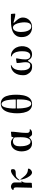

<svg xmlns="http://www.w3.org/2000/svg" viewBox="2069 -2923 862 5040"><g transform="rotate(-90 2500.0 -403.0)"><path d="M289 -320 285 -324Q287 -351 309.5 -384.5Q332 -418 365 -449Q398 -480 436 -505.5Q474 -531 506 -541Q538 -551 559.5 -542.5Q581 -534 581 -498Q581 -458 561 -442.5Q541 -427 512 -423Q483 -419 451.5 -420Q420 -421 396 -414Q381 -409 367 -399Q353 -389 340.5 -376Q328 -363 317 -349Q306 -335 296 -323ZM33 -484Q33 -499 42.5 -510.5Q52 -522 65.5 -530Q79 -538 95 -542.5Q111 -547 123 -547Q142 -547 161 -540Q180 -533 195.5 -520.5Q211 -508 220.5 -490.5Q230 -473 230 -453V-273Q230 -264 240 -264Q245 -264 251.5 -270.5Q258 -277 263 -280L264 -279Q263 -265 250.5 -246.5Q238 -228 233 -212Q228 -195 226 -174.5Q224 -154 223.5 -132.5Q223 -111 223 -90Q223 -69 223 -51Q223 -40 222.5 -30.5Q222 -21 220 -10Q218 0 210 0Q183 0 156 4Q129 8 102 8Q92 8 92 -2Q92 -102 96.5 -201.5Q101 -301 101 -401Q101 -420 99 -435Q97 -450 90.5 -460Q84 -470 71 -475Q58 -480 36 -480ZM309 -300 315 -297Q337 -268 359.5 -236.5Q382 -205 408 -178Q434 -151 465.5 -131Q497 -111 536 -104Q540 -103 549.5 -103Q559 -103 569 -101.5Q579 -100 586.5 -97Q594 -94 594 -88Q594 -71 584.5 -54Q575 -37 560 -23.5Q545 -10 527 -1.5Q509 7 493 7Q467 7 443.5 -9.5Q420 -26 399.5 -52.5Q379 -79 361.5 -112.5Q344 -146 332 -179.5Q320 -213 313 -244Q306 -275 305 -296Z M1270 -547Q1306 -547 1330.5 -536.5Q1355 -526 1371.5 -513.5Q1388 -501 1397 -490.5Q1406 -480 1411 -480Q1419 -480 1421 -486Q1423 -492 1423 -500Q1423 -508 1424 -517.5Q1425 -527 1433 -533Q1434 -534 1451 -536Q1468 -538 1489 -540Q1510 -542 1529 -544Q1548 -546 1552 -546Q1562 -546 1562 -537Q1562 -469 1553 -403Q1544 -337 1538 -270Q1537 -261 1535.5 -235Q1534 -209 1533 -180.5Q1532 -152 1532 -128Q1532 -104 1534 -98Q1543 -72 1558.5 -62Q1574 -52 1601 -52Q1603 -52 1609 -52.5Q1615 -53 1620.5 -53Q1626 -53 1629.5 -51Q1633 -49 1630 -44Q1628 -42 1621.5 -34Q1615 -26 1613 -24Q1600 -11 1587 -4.5Q1574 2 1560 4.5Q1546 7 1531 7Q1516 7 1499 7Q1480 7 1466 -4.5Q1452 -16 1442 -30Q1432 -44 1425 -55.5Q1418 -67 1414 -67Q1406 -67 1397 -55.5Q1388 -44 1371 -30Q1354 -16 1327 -4.5Q1300 7 1257 7Q1198 7 1157.5 -17.5Q1117 -42 1092.5 -81.5Q1068 -121 1057 -171Q1046 -221 1046 -271Q1046 -322 1060 -371.5Q1074 -421 1101.5 -460Q1129 -499 1171 -523Q1213 -547 1270 -547ZM1418 -288Q1418 -296 1417.5 -321Q1417 -346 1416.5 -374Q1416 -402 1414.5 -424.5Q1413 -447 1411 -450Q1395 -476 1368 -485Q1341 -494 1313 -494Q1273 -494 1247 -478Q1221 -462 1206 -436.5Q1191 -411 1185.5 -378.5Q1180 -346 1180 -312Q1180 -282 1183.5 -235Q1187 -188 1200 -143Q1213 -98 1237 -65.5Q1261 -33 1303 -33Q1343 -33 1366 -62Q1389 -91 1400.5 -132Q1412 -173 1415 -216Q1418 -259 1418 -288Z M2046 -387Q2046 -428 2050 -476Q2054 -524 2064 -571.5Q2074 -619 2092 -663Q2110 -707 2138 -740.5Q2166 -774 2206 -794Q2246 -814 2300 -814Q2352 -814 2390 -795.5Q2428 -777 2454 -745.5Q2480 -714 2495.5 -673Q2511 -632 2519.5 -587.5Q2528 -543 2531 -497.5Q2534 -452 2534 -413Q2534 -371 2531 -323.5Q2528 -276 2519 -229.5Q2510 -183 2493.5 -140Q2477 -97 2449.5 -64Q2422 -31 2382 -11.5Q2342 8 2287 8Q2235 8 2197 -10Q2159 -28 2132 -58.5Q2105 -89 2088.5 -129Q2072 -169 2062.5 -213Q2053 -257 2049.5 -302Q2046 -347 2046 -387ZM2398 -420Q2408 -420 2408 -430Q2408 -450 2407 -485Q2406 -520 2402.5 -560.5Q2399 -601 2391.5 -642.5Q2384 -684 2370.5 -717.5Q2357 -751 2336.5 -772.5Q2316 -794 2287 -794Q2260 -794 2241 -774.5Q2222 -755 2209 -724Q2196 -693 2189 -654.5Q2182 -616 2178 -579Q2174 -542 2173 -510Q2172 -478 2172 -459Q2172 -456 2172 -450Q2172 -444 2172.5 -437Q2173 -430 2174.5 -425Q2176 -420 2180 -420ZM2180 -393Q2173 -393 2173 -383Q2173 -373 2173 -369Q2173 -349 2174 -315Q2175 -281 2179.5 -241.5Q2184 -202 2192 -161Q2200 -120 2214 -87.5Q2228 -55 2248 -34Q2268 -13 2297 -13Q2325 -13 2344 -30.5Q2363 -48 2375.5 -76Q2388 -104 2395 -139Q2402 -174 2405 -208Q2408 -242 2408.5 -272.5Q2409 -303 2409 -322Q2409 -326 2410 -337.5Q2411 -349 2410.5 -361.5Q2410 -374 2407.5 -383.5Q2405 -393 2399 -393Z M3475 -414Q3484 -414 3486 -404.5Q3488 -395 3486.5 -383Q3485 -371 3482.5 -359Q3480 -347 3479 -343Q3471 -299 3465.5 -254.5Q3460 -210 3460 -165Q3460 -142 3465 -119.5Q3470 -97 3481.5 -79Q3493 -61 3511.5 -49.5Q3530 -38 3557 -38Q3599 -38 3623 -63Q3647 -88 3658.5 -124Q3670 -160 3672.5 -200.5Q3675 -241 3675 -271Q3675 -300 3670.5 -333.5Q3666 -367 3656 -399.5Q3646 -432 3629 -460.5Q3612 -489 3587 -507Q3584 -509 3575.5 -513.5Q3567 -518 3557.5 -523Q3548 -528 3541 -533Q3534 -538 3534 -541Q3534 -545 3538 -546Q3542 -547 3545 -547Q3628 -547 3685.5 -506Q3743 -465 3773.5 -403.5Q3804 -342 3807.5 -270Q3811 -198 3788 -136.5Q3765 -75 3715.5 -34Q3666 7 3589 7Q3555 7 3526.5 -3.5Q3498 -14 3475 -39Q3471 -43 3464.5 -53Q3458 -63 3451 -73.5Q3444 -84 3437.5 -92Q3431 -100 3428 -100Q3421 -100 3417 -95Q3406 -81 3397 -65.5Q3388 -50 3377 -36Q3363 -19 3351.5 -10Q3340 -1 3327 3Q3314 7 3298.5 7.5Q3283 8 3263 8Q3197 8 3150.5 -22Q3104 -52 3074 -109Q3063 -128 3057.5 -143.5Q3052 -159 3049.5 -173.5Q3047 -188 3046.5 -204Q3046 -220 3046 -241Q3046 -300 3062.5 -355.5Q3079 -411 3112 -454Q3145 -497 3194 -523Q3243 -549 3308 -549Q3314 -549 3313 -544.5Q3312 -540 3309 -538Q3301 -533 3293 -529Q3285 -525 3277 -520Q3248 -502 3231 -481.5Q3214 -461 3200 -429Q3189 -405 3182 -367Q3175 -329 3173.5 -285.5Q3172 -242 3177 -198Q3182 -154 3196.5 -119Q3211 -84 3236.5 -61.5Q3262 -39 3300 -39Q3326 -39 3343 -48.5Q3360 -58 3369.5 -74Q3379 -90 3383 -110.5Q3387 -131 3387 -154Q3387 -214 3376.5 -271.5Q3366 -329 3366 -389Q3366 -396 3370 -397Q3390 -404 3411 -404.5Q3432 -405 3452 -409Q3458 -410 3463.5 -412Q3469 -414 3475 -414Z M4424 -478 4420 -471 4423 -464Q4447 -439 4471.5 -414Q4496 -389 4515.5 -361.5Q4535 -334 4547.5 -302.5Q4560 -271 4560 -234Q4560 -180 4540 -135.5Q4520 -91 4485.5 -59Q4451 -27 4404.5 -9.5Q4358 8 4306 8Q4244 8 4195.5 -12Q4147 -32 4114 -68Q4081 -104 4063.5 -154Q4046 -204 4046 -264Q4046 -343 4075 -395Q4104 -447 4152.5 -478.5Q4201 -510 4263.5 -524.5Q4326 -539 4392.5 -544Q4459 -549 4524.5 -548Q4590 -547 4645 -547Q4652 -547 4654 -539Q4659 -515 4660 -490.5Q4661 -466 4661 -442Q4661 -433 4652 -433Q4595 -433 4540 -449.5Q4485 -466 4430 -479ZM4180 -287Q4180 -254 4185.5 -207Q4191 -160 4207 -116.5Q4223 -73 4251 -42.5Q4279 -12 4323 -12Q4358 -12 4380 -30Q4402 -48 4414 -75Q4426 -102 4430 -133.5Q4434 -165 4434 -192Q4434 -212 4431.5 -242Q4429 -272 4423 -305.5Q4417 -339 4406.5 -373Q4396 -407 4381 -433.5Q4366 -460 4345 -477Q4324 -494 4297 -494Q4262 -494 4239 -472Q4216 -450 4203 -417.5Q4190 -385 4185 -349.5Q4180 -314 4180 -287Z"/></g></svg>

Font: SoukouMincho
Style: Regular
Weight: 400
Designer: Dr. Ken Lunde (project architect, glyph set definition & overall production); Masataka HATTORI  (production & ideograph 
Foundry: Adobe Systems Incorporated
Version: Version 1.00